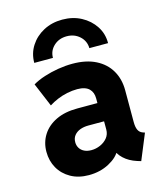

<svg xmlns="http://www.w3.org/2000/svg" viewBox="-113 -837 789 930"><g transform="rotate(-15 281.0 -372.5)"><path d="M217.8 7.8Q166 7.8 127.4 -13.9Q88.9 -35.6 68.1 -72.3Q47.4 -108.9 47.4 -154.3Q47.4 -201.2 71 -238.5Q94.7 -275.9 139.2 -297.4Q183.6 -318.8 246.1 -318.8H372.1V-225.1H276.4Q253.9 -225.1 235.4 -218.3Q216.8 -211.4 205.6 -197.5Q194.3 -183.6 194.3 -163.1Q194.3 -146.5 202.4 -133.5Q210.4 -120.6 225.3 -113.3Q240.2 -106 260.7 -106Q283.7 -106 305.4 -115.5Q327.1 -125 341.3 -142.3Q355.5 -159.7 355.5 -184.1V-248.5L347.2 -270V-342.3Q347.2 -357.4 342.8 -369.4Q338.4 -381.3 329.3 -390.4Q320.3 -399.4 305.4 -404.3Q290.5 -409.2 269.5 -409.2Q245.1 -409.2 219 -403.8Q192.9 -398.4 169.2 -388.4Q145.5 -378.4 126.5 -366.2L76.7 -484.9Q102.1 -500 136 -511Q169.9 -522 207 -528.1Q244.1 -534.2 278.8 -534.2Q347.7 -534.2 395.5 -510Q443.4 -485.8 468.3 -442.9Q493.2 -399.9 493.2 -344.2V-184.6Q493.2 -159.2 500 -144.8Q506.8 -130.4 521.5 -125L532.7 -121.1L479.5 7.8L460.4 2Q420.9 -10.7 395.8 -34.4Q370.6 -58.1 364.7 -85.9L401.9 -61H334L378.9 -72.3Q364.7 -40.5 319.8 -16.4Q274.9 7.8 217.8 7.8ZM286.6 -753.4Q339.4 -753.4 381.1 -731.2Q422.9 -709 447.8 -671.1Q472.7 -633.3 472.2 -585.9H378.4Q377.9 -621.6 351.6 -645.8Q325.2 -669.9 286.6 -669.9Q248 -669.9 221.9 -645.8Q195.8 -621.6 195.8 -585.9H102.1Q102.1 -633.3 126.5 -671.1Q150.9 -709 192.6 -731.2Q234.4 -753.4 286.6 -753.4Z"/></g></svg>

Font: Reddit Mono ExtraBold
Style: Regular
Weight: 800
Monospace: yes
Designer: Stephen Hutchings
Foundry: Reddit
Version: Version 1.014